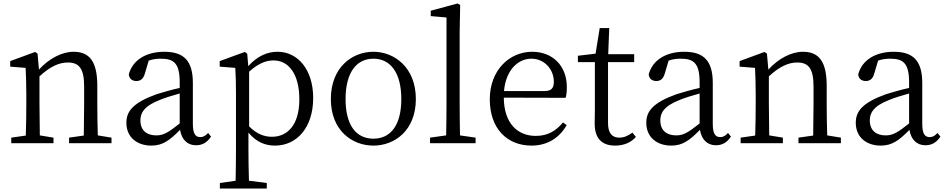

<svg xmlns="http://www.w3.org/2000/svg" viewBox="-20 -827 5463 1109"><path d="M545 -45C543 -100 542 -176 542 -228V-332C542 -473 496 -528 405 -528C338 -528 263 -489 205 -425L197 -517L183 -527L39 -474V-442L128 -435C130 -388 132 -346 132 -283V-228C132 -177 131 -100 129 -44L45 -32V0H289V-32L210 -45C209 -100 208 -177 208 -228V-386C272 -445 323 -466 372 -466C436 -466 466 -432 466 -328V-228C466 -176 465 -99 464 -44L379 -32V0H624V-32Z M1018 -114C954 -63 925 -45 883 -45C829 -45 791 -72 791 -132C791 -172 809 -214 906 -251C933 -262 977 -276 1018 -287ZM1182 -59C1167 -43 1155 -35 1137 -35C1110 -35 1094 -53 1094 -111V-348C1094 -478 1040 -528 929 -528C823 -528 745 -479 724 -397C726 -373 743 -359 768 -359C794 -359 809 -374 817 -403L839 -477C865 -486 888 -488 909 -488C985 -488 1018 -461 1018 -351V-319C972 -309 924 -295 885 -283C749 -234 710 -185 710 -118C710 -32 774 14 854 14C919 14 959 -15 1020 -77C1029 -22 1061 12 1112 12C1147 12 1175 -2 1199 -38Z M1419 -413C1479 -467 1524 -478 1560 -478C1647 -478 1709 -400 1709 -253C1709 -101 1637 -37 1551 -37C1506 -37 1463 -53 1419 -97ZM1408 -517 1394 -527 1249 -474V-442L1339 -435C1342 -388 1343 -346 1343 -282V34C1343 93 1342 157 1341 217L1250 230V262H1521V230L1418 217C1416 156 1415 90 1415 32V-61C1464 -2 1518 14 1568 14C1696 14 1789 -92 1789 -261C1789 -425 1700 -528 1583 -528C1524 -528 1466 -503 1414 -445Z M2137 14C2260 14 2382 -74 2382 -255C2382 -437 2258 -528 2137 -528C2013 -528 1891 -437 1891 -255C1891 -74 2013 14 2137 14ZM2137 -26C2036 -26 1976 -105 1976 -255C1976 -404 2036 -488 2137 -488C2237 -488 2298 -404 2298 -255C2298 -105 2237 -26 2137 -26Z M2637 -45C2636 -104 2635 -169 2635 -228V-644L2638 -798L2623 -807L2468 -765V-734L2559 -726V-228C2559 -169 2558 -104 2557 -45L2464 -32V0H2727V-32Z M2891 -301C2903 -428 2976 -488 3049 -488C3126 -488 3179 -425 3179 -355C3179 -323 3169 -301 3125 -301ZM3247 -262C3252 -277 3254 -298 3254 -324C3254 -449 3170 -528 3054 -528C2922 -528 2809 -421 2809 -254C2809 -83 2910 14 3050 14C3143 14 3212 -32 3253 -104L3232 -120C3193 -73 3146 -42 3075 -42C2969 -42 2891 -115 2890 -263Z M3633 -61C3605 -41 3583 -32 3557 -32C3516 -32 3492 -57 3492 -116V-468H3643V-514H3493L3499 -665H3444L3420 -517L3318 -505V-468H3416V-199C3416 -160 3415 -137 3415 -112C3415 -27 3457 14 3533 14C3584 14 3625 -4 3653 -36Z M4021 -114C3957 -63 3928 -45 3886 -45C3832 -45 3794 -72 3794 -132C3794 -172 3812 -214 3909 -251C3936 -262 3980 -276 4021 -287ZM4185 -59C4170 -43 4158 -35 4140 -35C4113 -35 4097 -53 4097 -111V-348C4097 -478 4043 -528 3932 -528C3826 -528 3748 -479 3727 -397C3729 -373 3746 -359 3771 -359C3797 -359 3812 -374 3820 -403L3842 -477C3868 -486 3891 -488 3912 -488C3988 -488 4021 -461 4021 -351V-319C3975 -309 3927 -295 3888 -283C3752 -234 3713 -185 3713 -118C3713 -32 3777 14 3857 14C3922 14 3962 -15 4023 -77C4032 -22 4064 12 4115 12C4150 12 4178 -2 4202 -38Z M4758 -45C4756 -100 4755 -176 4755 -228V-332C4755 -473 4709 -528 4618 -528C4551 -528 4476 -489 4418 -425L4410 -517L4396 -527L4252 -474V-442L4341 -435C4343 -388 4345 -346 4345 -283V-228C4345 -177 4344 -100 4342 -44L4258 -32V0H4502V-32L4423 -45C4422 -100 4421 -177 4421 -228V-386C4485 -445 4536 -466 4585 -466C4649 -466 4679 -432 4679 -328V-228C4679 -176 4678 -99 4677 -44L4592 -32V0H4837V-32Z M5231 -114C5167 -63 5138 -45 5096 -45C5042 -45 5004 -72 5004 -132C5004 -172 5022 -214 5119 -251C5146 -262 5190 -276 5231 -287ZM5395 -59C5380 -43 5368 -35 5350 -35C5323 -35 5307 -53 5307 -111V-348C5307 -478 5253 -528 5142 -528C5036 -528 4958 -479 4937 -397C4939 -373 4956 -359 4981 -359C5007 -359 5022 -374 5030 -403L5052 -477C5078 -486 5101 -488 5122 -488C5198 -488 5231 -461 5231 -351V-319C5185 -309 5137 -295 5098 -283C4962 -234 4923 -185 4923 -118C4923 -32 4987 14 5067 14C5132 14 5172 -15 5233 -77C5242 -22 5274 12 5325 12C5360 12 5388 -2 5412 -38Z"/></svg>

Font: Shippori Mincho
Style: Regular
Weight: 400
Designer: Bonji Tadano  Ryoko NISHIZUKA  (kana & ideographs); Frank Grießhammer (Latin, Greek & Cyrillic); Wenlong ZHANG  (bopomof
Foundry: Adobe Systems Incorporated
Version: Version 1.003;PS 1.001;hotconv 16.6.54;makeotf.lib2.5.65590